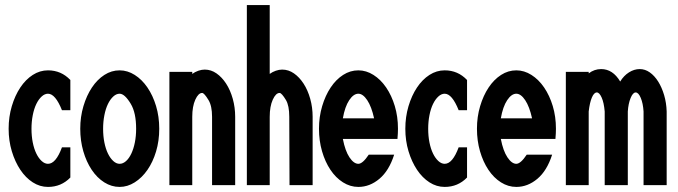

<svg xmlns="http://www.w3.org/2000/svg" viewBox="-20 -731 2668 756"><path d="M169 -454Q221 -454 257 -416V-297H224Q198 -362 169 -362Q156 -362 144 -351Q132 -340 123 -321.5Q114 -303 109 -277.5Q104 -252 104 -224Q104 -195 109 -170Q114 -145 123 -126.5Q132 -108 144 -97Q156 -86 169 -86Q200 -86 224 -151H257V-32Q221 5 169 5Q137 5 109 -13Q81 -31 60 -62.5Q39 -94 26.5 -135.5Q14 -177 14 -224Q14 -271 26.5 -313Q39 -355 60 -386.5Q81 -418 109 -436Q137 -454 169 -454Z M451 -454Q482 -454 510.5 -436Q539 -418 560.5 -386.5Q582 -355 594.5 -313.5Q607 -272 607 -224Q607 -176 594.5 -134.5Q582 -93 560.5 -62Q539 -31 510.5 -13Q482 5 451 5Q419 5 390.5 -13Q362 -31 341 -62.5Q320 -94 308 -135.5Q296 -177 296 -224Q296 -271 308.5 -313Q321 -355 342 -386.5Q363 -418 391 -436Q419 -454 451 -454ZM495 -322Q471 -362 451 -362Q438 -362 426 -351Q414 -340 405 -321.5Q396 -303 391 -277.5Q386 -252 386 -224Q386 -195 391 -170Q396 -145 405 -126.5Q414 -108 426 -97Q438 -86 451 -86Q464 -86 476 -96.5Q488 -107 497 -126Q506 -145 511 -170Q516 -195 516 -224Q516 -287 495 -322Z M737 -448V-440Q748 -448 761 -452.5Q774 -457 786 -457Q811 -457 832.5 -442Q854 -427 870.5 -401.5Q887 -376 896.5 -342Q906 -308 906 -271V-2H815V-271Q815 -314 801 -337Q784 -365 776 -365Q761 -365 749 -338.5Q737 -312 737 -271V-2H647V-448Z M1042 -711V-440Q1053 -448 1066 -452.5Q1079 -457 1091 -457Q1116 -457 1137.5 -442Q1159 -427 1175.5 -401.5Q1192 -376 1201.5 -342Q1211 -308 1211 -271V-2H1120L1119 -271Q1119 -315 1106 -337Q1089 -365 1081 -365Q1066 -365 1054 -338.5Q1042 -312 1042 -271V-2H952V-711Z M1391 -454Q1422 -454 1450.5 -436Q1479 -418 1500.5 -386.5Q1522 -355 1534.5 -313.5Q1547 -272 1547 -224Q1547 -215 1546.5 -205.5Q1546 -196 1545 -184H1330Q1339 -137 1356 -111.5Q1373 -86 1391 -86Q1408 -86 1432 -122H1532Q1512 -59 1474 -27Q1436 5 1391 5Q1359 5 1330.5 -13Q1302 -31 1281 -62.5Q1260 -94 1248 -135.5Q1236 -177 1236 -224Q1236 -271 1248.5 -313Q1261 -355 1282 -386.5Q1303 -418 1331 -436Q1359 -454 1391 -454ZM1453 -265Q1443 -311 1426 -336.5Q1409 -362 1391 -362Q1372 -362 1355 -336.5Q1338 -311 1330 -265Z M1731 -454Q1783 -454 1819 -416V-297H1786Q1760 -362 1731 -362Q1718 -362 1706 -351Q1694 -340 1685 -321.5Q1676 -303 1671 -277.5Q1666 -252 1666 -224Q1666 -195 1671 -170Q1676 -145 1685 -126.5Q1694 -108 1706 -97Q1718 -86 1731 -86Q1762 -86 1786 -151H1819V-32Q1783 5 1731 5Q1699 5 1671 -13Q1643 -31 1622 -62.5Q1601 -94 1588.5 -135.5Q1576 -177 1576 -224Q1576 -271 1588.5 -313Q1601 -355 1622 -386.5Q1643 -418 1671 -436Q1699 -454 1731 -454Z M2013 -454Q2044 -454 2072.5 -436Q2101 -418 2122.5 -386.5Q2144 -355 2156.5 -313.5Q2169 -272 2169 -224Q2169 -215 2168.5 -205.5Q2168 -196 2167 -184H1952Q1961 -137 1978 -111.5Q1995 -86 2013 -86Q2030 -86 2054 -122H2154Q2134 -59 2096 -27Q2058 5 2013 5Q1981 5 1952.5 -13Q1924 -31 1903 -62.5Q1882 -94 1870 -135.5Q1858 -177 1858 -224Q1858 -271 1870.5 -313Q1883 -355 1904 -386.5Q1925 -418 1953 -436Q1981 -454 2013 -454ZM2075 -265Q2065 -311 2048 -336.5Q2031 -362 2013 -362Q1994 -362 1977 -336.5Q1960 -311 1952 -265Z M2298 -448V-442Q2320 -459 2347 -459Q2393 -459 2422 -410Q2436 -433 2456.5 -446Q2477 -459 2499 -459Q2520 -459 2538.5 -446Q2557 -433 2571.5 -410Q2586 -387 2595 -356.5Q2604 -326 2605 -292V-2H2514V-292Q2512 -324 2503 -345.5Q2494 -367 2483 -367Q2472 -367 2463 -345Q2454 -323 2452 -292V-2H2361V-292Q2358 -327 2349 -347Q2340 -367 2330 -367Q2319 -367 2310.5 -347Q2302 -327 2298 -292V-2H2208V-448Z"/></svg>

Font: Fundamental  Brigade Condensed
Style: Regular
Weight: 400
Width: 3
Designer: Peter Wiegel, original typeface by Carl Albert Fahrenwaldt 1901
Foundry: Peter Wiegel
Version: Version 0.000 2012 initial release